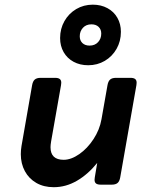

<svg xmlns="http://www.w3.org/2000/svg" viewBox="-20 -780 640 811"><path d="M490.7 -645.5Q490.7 -606 472.4 -573.7Q454.1 -541.5 422.6 -522.9Q391.1 -504.4 352.5 -504.4Q317.9 -504.4 290.8 -519Q263.7 -533.7 248.8 -559.8Q233.9 -585.9 233.9 -619.1Q233.9 -658.7 252.2 -690.9Q270.5 -723.1 302 -741.7Q333.5 -760.3 372.1 -760.3Q406.7 -760.3 433.8 -745.6Q460.9 -731 475.8 -704.8Q490.7 -678.7 490.7 -645.5ZM316.9 -626.5Q316.9 -608.9 328.1 -598.1Q339.4 -587.4 358.4 -587.4Q380.9 -587.4 394.3 -602.1Q407.7 -616.7 407.7 -638.2Q407.7 -655.8 396.5 -666.5Q385.3 -677.2 366.2 -677.2Q343.8 -677.2 330.3 -662.6Q316.9 -647.9 316.9 -626.5ZM557.1 -430.7Q557.1 -428.2 556.2 -420.4L487.8 -30.8Q484.9 -14.2 476.6 -7.1Q468.3 0 451.7 0H405.8Q392.1 0 385.7 -4.9Q379.4 -9.8 379.4 -20.5Q379.4 -22.9 380.4 -30.8L390.6 -91.8Q351.6 -43.5 304.9 -16.4Q258.3 10.7 207 10.7Q165 10.7 133.5 -7.3Q102.1 -25.4 85 -57.1Q67.9 -88.9 67.9 -128.9Q67.9 -145.5 70.8 -163.1L115.7 -420.4Q118.7 -437 127 -444.1Q135.3 -451.2 151.9 -451.2H212.4Q226.1 -451.2 232.4 -446.3Q238.8 -441.4 238.8 -430.7Q238.8 -428.2 237.8 -420.4L195.8 -182.1Q193.4 -167.5 193.4 -158.2Q193.4 -105 249 -105Q280.3 -105 314.7 -128.9Q349.1 -152.8 375 -192.4Q400.9 -231.9 408.7 -276.4L434.1 -420.4Q437 -437 445.3 -444.1Q453.6 -451.2 470.2 -451.2H530.8Q544.4 -451.2 550.8 -446.3Q557.1 -441.4 557.1 -430.7Z"/></svg>

Font: Courier Prime Sans
Style: Bold Italic
Weight: 700
Italic angle: -10°
Designer: Alan Dague-Greene
Foundry: Quote-Unquote Apps
Version: Version 3.020